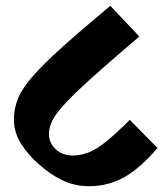

<svg xmlns="http://www.w3.org/2000/svg" viewBox="-20 -659 580 663"><path d="M287 -16Q239 -16 196.5 -36Q154 -56 115 -91Q77 -124 52.5 -163Q28 -202 28 -247Q28 -284 42 -318.5Q56 -353 92.5 -395Q129 -437 194 -495.5Q259 -554 361 -639L461 -533Q365 -451 304 -396.5Q243 -342 209.5 -306.5Q176 -271 162.5 -246Q149 -221 149 -197Q149 -165 172.5 -143.5Q196 -122 231 -122Q260 -122 288 -133.5Q316 -145 349.5 -172.5Q383 -200 428 -245L524 -148Q463 -77 408 -46.5Q353 -16 287 -16Z"/></svg>

Font: Noto Serif Devanagari ExtraBold
Style: Regular
Weight: 800
Designer: Universal Thirst, Indian Type Foundry and the Monotype Design Team
Foundry: Monotype Imaging Inc.
Version: Version 2.004; ttfautohint (v1.8.4.7-5d5b)